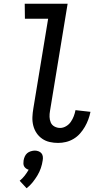

<svg xmlns="http://www.w3.org/2000/svg" viewBox="-20 -755 540 1025"><path d="M290 8Q267 8 245 3Q223 -2 205 -14.5Q187 -27 175 -45Q163 -63 157.5 -85Q152 -107 153 -130Q154 -153 158 -176L237 -655H113L112 -735H341L247 -163Q244 -147 244.5 -131Q245 -115 251 -101Q257 -87 271 -79.5Q285 -72 301 -72Q317 -72 332.5 -81Q348 -90 358 -104.5Q368 -119 374 -135Q380 -151 383 -167L463 -158Q459 -138 451.5 -117.5Q444 -97 433 -78Q422 -59 407 -42Q392 -25 372.5 -13.5Q353 -2 332 3Q311 8 290 8ZM122 250 85 210Q100 198 112 182.5Q124 167 133 151Q125 149 118.5 144Q112 139 108.5 132.5Q105 126 105 117.5Q105 109 106 101Q108 90 112.5 80Q117 70 125 63Q133 56 144.5 52.5Q156 49 166 49Q176 49 185.5 52.5Q195 56 201 63Q207 70 208.5 80Q210 90 208 101Q205 122 198 142.5Q191 163 179.5 182Q168 201 154 218.5Q140 236 122 250Z"/></svg>

Font: Iosevka Term Curly Medium
Style: Italic
Weight: 500
Italic angle: -9°
Designer: Belleve Invis
Foundry: Belleve Invis
Version: Version 32.3.0